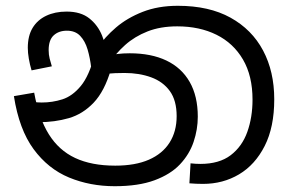

<svg xmlns="http://www.w3.org/2000/svg" viewBox="-20 -632 1003 663"><path d="M376 11Q291 11 218.5 -19Q146 -49 96 -117Q46 -185 28 -300L98 -312Q114 -224 148.5 -168.5Q183 -113 239.5 -86.5Q296 -60 378 -60Q447 -60 494 -80.5Q541 -101 565.5 -139.5Q590 -178 590 -231Q590 -285 566.5 -317.5Q543 -350 502 -365Q461 -380 410 -380Q376 -380 350 -377.5Q324 -375 298 -368L303 -420Q322 -429 352 -438.5Q382 -448 428 -448Q502 -448 554.5 -423Q607 -398 635 -349Q663 -300 663 -229Q663 -185 648.5 -142Q634 -99 601.5 -64.5Q569 -30 513.5 -9.5Q458 11 376 11ZM681 3Q668 3 657.5 2.5Q647 2 634 1L638 -68Q644 -67 655.5 -66.5Q667 -66 672 -66Q737 -66 776.5 -96Q816 -126 834 -176.5Q852 -227 852 -288Q852 -370 819 -426.5Q786 -483 727.5 -512Q669 -541 592 -541Q534 -541 489.5 -523.5Q445 -506 412 -476.5Q379 -447 355 -410L363 -392Q341 -317 303.5 -277.5Q266 -238 217.5 -224Q169 -210 113 -210Q103 -210 87.5 -212.5Q72 -215 60 -221L61 -286Q75 -282 93.5 -280Q112 -278 124 -278Q161 -278 195.5 -289Q230 -300 259 -335Q288 -370 307 -443L317 -467Q342 -504 380.5 -537Q419 -570 472.5 -591Q526 -612 594 -612Q702 -612 776 -571Q850 -530 888.5 -457.5Q927 -385 927 -289Q927 -193 894 -128Q861 -63 805.5 -30Q750 3 681 3ZM210 -592Q259 -592 288.5 -568.5Q318 -545 332.5 -509Q347 -473 350 -434L295 -398Q291 -432 282.5 -461Q274 -490 257 -508Q240 -526 211 -526Q183 -526 165.5 -510Q148 -494 148 -459Q148 -443 151.5 -429.5Q155 -416 159 -403L89 -389Q83 -409 79.5 -429.5Q76 -450 76 -467Q76 -508 92.5 -535.5Q109 -563 139.5 -577.5Q170 -592 210 -592Z"/></svg>

Font: sinhala115
Style: Regular
Weight: 400
Designer: Jelle Bosma - Monotype Design Team
Foundry: Monotype Imaging Inc.
Version: Version 2.006